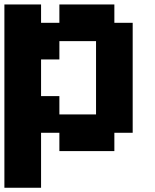

<svg xmlns="http://www.w3.org/2000/svg" viewBox="-20 -687 707 873"><path d="M0 166.7V-666.7H166.7V-583.3H250V-666.7H500V-583.3H583.3V-83.3H500V0H250V-83.3H166.7V166.7ZM166.7 -250H250V-166.7H416.7V-500H250V-416.7H166.7Z"/></svg>

Font: Galmuri11 Bold
Style: Regular
Weight: 700
Designer: Lee Minseo (quiple)
Version: Version 2.397;hotconv 1.1.1;makeotfexe 2.6.0 DEVELOPMENT